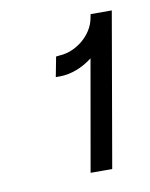

<svg xmlns="http://www.w3.org/2000/svg" viewBox="-53 -742 349 446"><g transform="rotate(-10 121.5 -518.5)"><path d="M172 -599 126 -337H177L240 -700H190L188 -690C181 -652 142 -620 103 -618L94 -617L85 -570H95C121 -570 149 -581 172 -599Z"/></g></svg>

Font: Fixel Text 20240404 Light
Style: Italic
Weight: 300
Width: 4
Italic angle: -10°
Designer: AlfaBravo + MacPaw
Foundry: Kyrylo Tkachov, Marchela Mozhyna, Serhii Makarenko, Maria Weinstein, Zakhar Kryvoshyya
Version: Version 1.211;Glyphs 3.2 (3225)